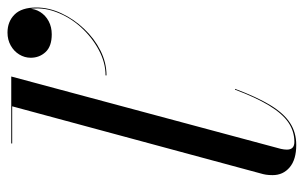

<svg xmlns="http://www.w3.org/2000/svg" viewBox="-169 -631 810 512"><g transform="rotate(-90 236.0 -375.0)"><path d="M105.5 10Q66.5 10 45.8 -7.5Q25 -25 25 -53Q25 -63 26.2 -70.8Q27.5 -78.5 29.5 -85L208.5 -747.5H109.5V-750H288L95 -31Q94 -27 93.5 -22.5Q93 -18 93 -15Q93 5 113.5 5Q142 5 165.5 -11Q189 -27 210.5 -62.2Q232 -97.5 253 -153.5L255 -153Q233.5 -95.5 211.8 -59.5Q190 -23.5 164.5 -6.8Q139 10 105.5 10ZM291 -496V-498.5Q325 -498.5 358.8 -516.5Q392.5 -534.5 419.5 -564.2Q446.5 -594 460.2 -631Q474 -668 467.5 -705H469Q469 -687 460 -672.8Q451 -658.5 435.5 -650.2Q420 -642 400.5 -642Q368.5 -642 353.2 -658.5Q338 -675 338 -698Q338 -714.5 346.8 -728.8Q355.5 -743 370.8 -751.5Q386 -760 405 -760Q434.5 -760 453.2 -741.2Q472 -722.5 472 -683Q472 -649.5 456.5 -616.2Q441 -583 415.2 -555.8Q389.5 -528.5 357.2 -512.2Q325 -496 291 -496Z"/></g></svg>

Font: Bodoni Moda 72pt
Style: Italic
Weight: 400
Italic angle: -13°
Designer: Owen Earl
Foundry: indestructible type
Version: Version 2.005